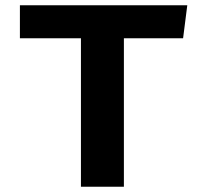

<svg xmlns="http://www.w3.org/2000/svg" viewBox="-20 -713 776 733"><path d="M56 -567V-693H695L679 -567H453V0H289V-567Z"/></svg>

Font: Fix15 Mono
Style: Bold
Weight: 700
Designer: Carrois Corporate & Edenspiekermann AG
Foundry: Carrois Corporate GbR & Edenspiekermann AG
Version: Version 3.206